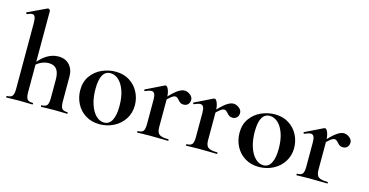

<svg xmlns="http://www.w3.org/2000/svg" viewBox="-75 -1075 2763 1438"><g transform="rotate(15 1306.0 -356.0)"><path d="M21 -12Q52 -12 63.5 -26.5Q75 -41 75 -81V-589Q75 -624 68.5 -639Q62 -654 46 -654Q32 -654 8 -643H7Q4 -643 1.5 -648.5Q-1 -654 1 -655L147 -724L152 -725Q157 -725 162.5 -720.5Q168 -716 168 -712V-81Q168 -41 179.5 -26.5Q191 -12 222 -12Q226 -12 226 -6Q226 0 222 0Q196 0 180 -1L122 -2L62 -1Q47 0 21 0Q19 0 19 -6Q19 -12 21 -12ZM290 -12Q321 -12 332.5 -26.5Q344 -41 344 -81V-225Q344 -279 324 -305Q304 -331 262 -331Q231 -331 200 -315.5Q169 -300 151 -275L145 -287Q224 -398 320 -398Q374 -398 405.5 -363.5Q437 -329 437 -273V-81Q437 -41 448.5 -26.5Q460 -12 491 -12Q495 -12 495 -6Q495 0 491 0Q465 0 449 -1L391 -2L331 -1Q316 0 290 0Q288 0 288 -6Q288 -12 290 -12Z M541 -198Q541 -263 574 -308.5Q607 -354 658 -376.5Q709 -399 763 -399Q825 -399 871 -370Q917 -341 941.5 -293.5Q966 -246 966 -192Q966 -132 936 -85.5Q906 -39 855.5 -13Q805 13 746 13Q684 13 637.5 -15.5Q591 -44 566 -92.5Q541 -141 541 -198ZM856 -157Q856 -227 838 -277Q820 -327 791 -352.5Q762 -378 729 -378Q649 -378 649 -235Q649 -168 666 -116.5Q683 -65 712 -36.5Q741 -8 776 -8Q815 -8 835.5 -46.5Q856 -85 856 -157Z M1297 -396Q1320 -396 1341.5 -379.5Q1363 -363 1363 -340Q1363 -319 1350 -305.5Q1337 -292 1316 -292Q1301 -292 1291.5 -298Q1282 -304 1272 -316Q1263 -326 1256.5 -330.5Q1250 -335 1241 -335Q1230 -335 1213.5 -323Q1197 -311 1159 -271L1151 -284Q1206 -347 1239.5 -371.5Q1273 -396 1297 -396ZM1037 -12Q1068 -12 1079 -26.5Q1090 -41 1090 -81V-269Q1090 -300 1082.5 -314.5Q1075 -329 1059 -329Q1042 -329 1011 -315H1009Q1006 -315 1004.5 -320Q1003 -325 1005 -326L1144 -394Q1150 -396 1151 -396Q1163 -396 1173.5 -370.5Q1184 -345 1184 -303V-81Q1184 -41 1203 -26.5Q1222 -12 1273 -12Q1277 -12 1277 -6Q1277 0 1273 0Q1238 0 1218 -1L1137 -2L1078 -1Q1063 0 1037 0Q1034 0 1034 -6Q1034 -12 1037 -12Z M1676 -396Q1699 -396 1720.5 -379.5Q1742 -363 1742 -340Q1742 -319 1729 -305.5Q1716 -292 1695 -292Q1680 -292 1670.5 -298Q1661 -304 1651 -316Q1642 -326 1635.5 -330.5Q1629 -335 1620 -335Q1609 -335 1592.5 -323Q1576 -311 1538 -271L1530 -284Q1585 -347 1618.5 -371.5Q1652 -396 1676 -396ZM1416 -12Q1447 -12 1458 -26.5Q1469 -41 1469 -81V-269Q1469 -300 1461.5 -314.5Q1454 -329 1438 -329Q1421 -329 1390 -315H1388Q1385 -315 1383.5 -320Q1382 -325 1384 -326L1523 -394Q1529 -396 1530 -396Q1542 -396 1552.5 -370.5Q1563 -345 1563 -303V-81Q1563 -41 1582 -26.5Q1601 -12 1652 -12Q1656 -12 1656 -6Q1656 0 1652 0Q1617 0 1597 -1L1516 -2L1457 -1Q1442 0 1416 0Q1413 0 1413 -6Q1413 -12 1416 -12Z M1776 -198Q1776 -263 1809 -308.5Q1842 -354 1893 -376.5Q1944 -399 1998 -399Q2060 -399 2106 -370Q2152 -341 2176.5 -293.5Q2201 -246 2201 -192Q2201 -132 2171 -85.5Q2141 -39 2090.5 -13Q2040 13 1981 13Q1919 13 1872.5 -15.5Q1826 -44 1801 -92.5Q1776 -141 1776 -198ZM2091 -157Q2091 -227 2073 -277Q2055 -327 2026 -352.5Q1997 -378 1964 -378Q1884 -378 1884 -235Q1884 -168 1901 -116.5Q1918 -65 1947 -36.5Q1976 -8 2011 -8Q2050 -8 2070.5 -46.5Q2091 -85 2091 -157Z M2532 -396Q2555 -396 2576.5 -379.5Q2598 -363 2598 -340Q2598 -319 2585 -305.5Q2572 -292 2551 -292Q2536 -292 2526.5 -298Q2517 -304 2507 -316Q2498 -326 2491.5 -330.5Q2485 -335 2476 -335Q2465 -335 2448.5 -323Q2432 -311 2394 -271L2386 -284Q2441 -347 2474.5 -371.5Q2508 -396 2532 -396ZM2272 -12Q2303 -12 2314 -26.5Q2325 -41 2325 -81V-269Q2325 -300 2317.5 -314.5Q2310 -329 2294 -329Q2277 -329 2246 -315H2244Q2241 -315 2239.5 -320Q2238 -325 2240 -326L2379 -394Q2385 -396 2386 -396Q2398 -396 2408.5 -370.5Q2419 -345 2419 -303V-81Q2419 -41 2438 -26.5Q2457 -12 2508 -12Q2512 -12 2512 -6Q2512 0 2508 0Q2473 0 2453 -1L2372 -2L2313 -1Q2298 0 2272 0Q2269 0 2269 -6Q2269 -12 2272 -12Z"/></g></svg>

Font: Cormorant Infant
Style: Bold
Weight: 700
Designer: Christian Thalmann (Catharsis Fonts)
Foundry: Catharsis Fonts
Version: Version 4.000